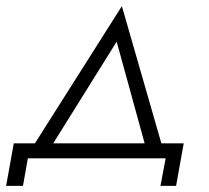

<svg xmlns="http://www.w3.org/2000/svg" viewBox="-25 -517 681 627"><path d="M356 -381 455 -21H510L373 -497L72 -22H132ZM516 0 499 90H550L575 -49H20L-5 90H50L66 0Z"/></svg>

Font: Jost Light
Style: Italic
Weight: 300
Italic angle: -5°
Version: Version 3.710